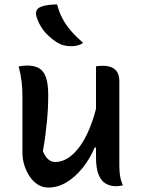

<svg xmlns="http://www.w3.org/2000/svg" viewBox="-20 -834 640 864"><path d="M103 -539Q133 -539 154 -528Q175 -517 186 -488Q197 -459 197 -406Q197 -374 195.5 -345Q194 -316 191 -286Q188 -256 184 -224Q180 -192 173 -154Q183 -130 196.5 -117.5Q210 -105 229 -105Q257 -105 284 -121.5Q311 -138 336.5 -171.5Q362 -205 383.5 -257Q405 -309 421 -381V-170H406Q384 -118 351 -77.5Q318 -37 279 -13.5Q240 10 197 10Q172 10 151 -3Q130 -16 114.5 -38.5Q99 -61 90 -89Q81 -117 81 -145Q81 -187 81 -228Q81 -269 81 -310Q81 -351 81 -391Q81 -434 77.5 -465Q74 -496 64 -535Q74 -537 83 -538Q92 -539 103 -539ZM442 -538Q469 -538 485.5 -529.5Q502 -521 509.5 -505.5Q517 -490 517 -467Q517 -401 517 -338Q517 -275 517 -214.5Q517 -154 517 -94Q517 -74 518.5 -57.5Q520 -41 523.5 -27Q527 -13 533 0Q528 1 522.5 2Q517 3 511.5 3.5Q506 4 501 4Q476 4 455.5 -8Q435 -20 423.5 -48.5Q412 -77 412 -127Q412 -197 412 -266.5Q412 -336 412 -404Q412 -472 412 -535Q418 -537 422.5 -537Q427 -537 431.5 -537.5Q436 -538 442 -538ZM237 -814Q246 -779 261.5 -750Q277 -721 300 -694.5Q323 -668 354 -641Q343 -633 329.5 -629.5Q316 -626 302 -626Q283 -626 267 -630Q251 -634 235 -644Q215 -657 196.5 -674.5Q178 -692 164.5 -714Q151 -736 144 -760Q140 -772 143.5 -783.5Q147 -795 159 -801Q169 -806 180.5 -808.5Q192 -811 206.5 -812.5Q221 -814 237 -814Z"/></svg>

Font: Recursive Casual Medium
Style: Regular
Weight: 500
Version: Version 1.047